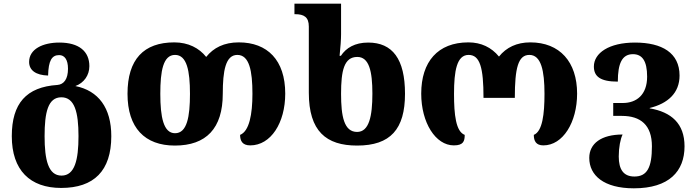

<svg xmlns="http://www.w3.org/2000/svg" viewBox="-20 -780 3782 1042"><path d="M312 240C490 240 584 147 584 -41C584 -195 514 -288 389 -313C436 -330 465 -372 465 -421C465 -501 409 -549 302 -549C213 -549 138 -514 138 -444C138 -398 175 -372 241 -370C243 -451 261 -481 301 -481C330 -481 349 -457 349 -407C349 -351 327 -322 292 -319C123 -308 44 -219 44 -41C44 144 143 240 312 240ZM314 173C242 173 222 88 222 -41C222 -169 240 -252 313 -252C385 -252 406 -171 406 -41C406 87 386 173 314 173Z M929 10C1099 10 1189 -83 1189 -271C1189 -395 1204 -482 1268 -482C1333 -482 1350 -396 1350 -271C1350 -160 1333 -68 1283 -48C1283 -15 1296 9 1338 9C1450 9 1528 -113 1528 -272C1528 -454 1431 -550 1276 -550C1196 -550 1139 -521 1099 -471C1061 -519 1002 -550 926 -550C760 -550 672 -458 672 -271C672 -86 766 10 929 10ZM930 -57C867 -57 850 -145 850 -271C850 -394 865 -482 930 -482C994 -482 1011 -396 1011 -271C1011 -146 995 -57 930 -57Z M1918 10C2099 10 2178 -79 2178 -271C2178 -460 2110 -549 1978 -549C1906 -549 1858 -520 1830 -477H1823C1828 -524 1831 -567 1831 -594V-760H1578V-703H1582C1630 -703 1656 -687 1656 -636V-277C1656 -68 1750 10 1918 10ZM1918 -64C1847 -64 1831 -149 1831 -271C1831 -396 1847 -471 1919 -471C1983 -471 2001 -394 2001 -272C2001 -149 1983 -64 1918 -64Z M2443 9C2495 9 2502 -14 2502 -48C2454 -66 2444 -157 2444 -271C2444 -395 2459 -482 2523 -482C2585 -482 2604 -413 2604 -249H2774C2774 -411 2792 -482 2853 -482C2917 -482 2935 -396 2935 -271C2935 -161 2924 -67 2877 -48C2877 -15 2889 9 2929 9C3035 9 3112 -116 3112 -272C3112 -444 3018 -550 2858 -550C2785 -550 2728 -523 2688 -473C2647 -523 2591 -550 2522 -550C2356 -550 2266 -445 2266 -272C2266 -114 2344 9 2443 9Z M3420 242C3612 242 3695 149 3695 14C3695 -110 3623 -172 3506 -192V-194C3604 -218 3668 -275 3668 -370C3668 -493 3573 -549 3426 -549C3285 -549 3203 -492 3203 -419C3203 -365 3238 -337 3333 -337C3333 -436 3356 -486 3415 -486C3465 -486 3492 -450 3492 -364C3492 -265 3434 -221 3360 -221H3308V-151H3355C3456 -151 3518 -102 3518 14C3518 129 3492 178 3423 178C3364 178 3338 140 3338 69C3338 20 3347 -26 3359 -50C3243 -50 3178 -1 3178 77C3178 172 3257 242 3420 242Z"/></svg>

Font: Noto Serif Georgian Extra
Style: Regular
Weight: 800
Designer: Monotype Design Team
Foundry: Monotype Imaging Inc.
Version: Version 1.901